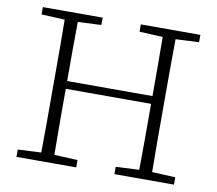

<svg xmlns="http://www.w3.org/2000/svg" viewBox="-76 -762 961 851"><g transform="rotate(10 405.0 -337.0)"><path d="M491 -641V-674H759V-641L654 -636Q653 -569 653 -501.5Q653 -434 653 -366V-308Q653 -243 653 -175Q653 -107 654 -38L759 -33V0H491V-33L596 -38Q597 -107 597 -180Q597 -253 597 -335H213Q213 -246 213 -174.5Q213 -103 214 -38L319 -33V0H50V-33L155 -38Q156 -106 156 -174Q156 -242 156 -308V-366Q156 -433 156 -501Q156 -569 155 -636L50 -641V-674H319V-641L214 -636Q213 -569 213 -502Q213 -435 213 -370H597Q597 -441 597 -506.5Q597 -572 596 -636Z"/></g></svg>

Font: Source Serif 4 SmText Light
Style: Regular
Weight: 300
Designer: Frank Grießhammer
Foundry: Adobe
Version: Version 4.005;hotconv 1.1.0;makeotfexe 2.6.0